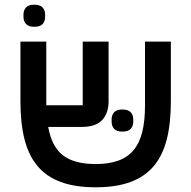

<svg xmlns="http://www.w3.org/2000/svg" viewBox="-20 -785 814 817"><path d="M387 12Q300 12 239 -10.5Q178 -33 140 -78Q102 -123 84.5 -191.5Q67 -260 67 -353V-608H177V-337H332V-608H442V-354Q442 -303 414.5 -274Q387 -245 330 -245H185Q200 -161 248 -124Q296 -87 387 -87Q442 -87 482 -101Q522 -115 547.5 -145Q573 -175 585 -222Q597 -269 597 -335V-608H707V-353Q707 -260 689.5 -191.5Q672 -123 634 -78Q596 -33 535 -10.5Q474 12 387 12ZM501 -225Q476 -225 465.5 -237Q455 -249 455 -266V-278Q455 -295 465.5 -307Q476 -319 501 -319Q526 -319 536.5 -307Q547 -295 547 -278V-266Q547 -249 536.5 -237Q526 -225 501 -225ZM126 -671Q101 -671 90.5 -683Q80 -695 80 -712V-724Q80 -741 90.5 -753Q101 -765 126 -765Q151 -765 161.5 -753Q172 -741 172 -724V-712Q172 -695 161.5 -683Q151 -671 126 -671Z"/></svg>

Font: IBM Plex Sans Hebrew Medm
Style: Regular
Weight: 500
Designer: Mike Abbink, Paul van der Laan, Pieter van Rosmalen, Yanek Iontef
Foundry: Bold Monday
Version: Version 1.3